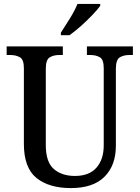

<svg xmlns="http://www.w3.org/2000/svg" viewBox="-20 -951 713 981"><path d="M342 10Q230 10 166 -42Q102 -94 102 -216V-603Q102 -647 81.5 -658.5Q61 -670 32 -670H14V-714H301V-670H283Q254 -670 234 -658Q214 -646 214 -599V-210Q214 -123 255 -87.5Q296 -52 363 -52Q436 -52 473 -94.5Q510 -137 510 -208V-603Q510 -647 490 -658.5Q470 -670 441 -670H424V-714H659V-670H641Q612 -670 592 -658Q572 -646 572 -599V-206Q572 -106 514 -48Q456 10 342 10ZM291 -784Q312 -816 337 -856.5Q362 -897 376 -931H492V-921Q480 -904 453 -875.5Q426 -847 394 -818.5Q362 -790 335 -771H291Z"/></svg>

Font: Noto Serif Bengali SemiCondensed Medium
Style: Regular
Weight: 500
Width: 4
Designer: Juan Bruce, Universal Thirst, Indian Type Foundry and the Monotype Design Team.
Foundry: Monotype Imaging Inc.
Version: Version 2.003; ttfautohint (v1.8.4.7-5d5b)